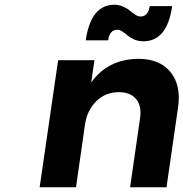

<svg xmlns="http://www.w3.org/2000/svg" viewBox="-20 -793 777 813"><path d="M147.9 0 226.1 -538.1H379.9L366.2 -443.8Q436.5 -542.5 565.9 -543.9Q656.2 -543.9 701.9 -488Q747.6 -432.1 733.9 -337.9L685.1 0H530.8L573.2 -293Q580.6 -343.8 556.4 -373.3Q532.2 -402.8 482.9 -402.8Q425.8 -402.3 387.2 -364Q348.6 -325.7 339.8 -265.1L301.8 0ZM342.8 -622.1Q365.2 -772.9 463.9 -772.9Q483.4 -772.9 501.2 -765.1Q519 -757.3 529.8 -748Q540.5 -738.8 552.5 -731Q564.5 -723.1 574.2 -723.1Q607.9 -723.1 613.8 -767.1H709Q688 -618.2 586.9 -618.2Q566.4 -618.2 548.6 -625.7Q530.8 -633.3 520.5 -642.6Q510.3 -651.9 498.5 -659.4Q486.8 -667 477.1 -667Q443.8 -667 438 -622.1Z"/></svg>

Font: Trueno SemiBold
Style: Italic
Weight: 600
Designer: Julieta Ulanovsky
Foundry: Julieta Ulanovsky
Version: Version 3.001b | FøM Fix